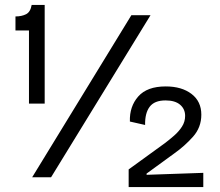

<svg xmlns="http://www.w3.org/2000/svg" viewBox="-20 -722 895 782"><path d="M98 -300V-598H43V-655Q68 -655 86 -664Q104 -673 109 -702H162V-300ZM111 0 515 -660H593L188 0ZM504 40V-32L653 -140Q670 -153 689 -169.5Q708 -186 721 -206Q734 -226 734 -250Q734 -278 713.5 -295.5Q693 -313 654 -313Q609 -313 589.5 -287Q570 -261 571 -213L509 -227Q507 -288 543 -329Q579 -370 655 -370Q720 -370 760 -339.5Q800 -309 800 -255Q800 -203 766 -165Q732 -127 691 -98L577 -15V-10L808 -18V40Z"/></svg>

Font: Bricolage Grotesque 10pt Light
Style: Regular
Weight: 300
Designer: Mathieu Triay
Foundry: Atelier Triay
Version: Version 1.000; ttfautohint (v1.8.4.7-5d5b);gftools[0.9.32]